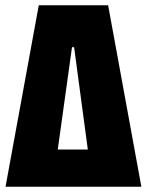

<svg xmlns="http://www.w3.org/2000/svg" viewBox="-20 -708 557 728"><path d="M1 0 127 -688H390L516 0ZM199 -141H313L261 -529H253Z"/></svg>

Font: Saira Condensed Black
Style: Regular
Weight: 900
Width: 3
Designer: Hector Gatti with collaboration of the Omnibus-Type team
Foundry: Omnibus-Type
Version: Version 1.101